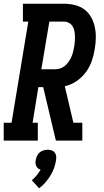

<svg xmlns="http://www.w3.org/2000/svg" viewBox="-39 -755 559 1031"><path d="M-19 0V-96H23L113 -639H84V-735H304Q334 -735 362.5 -728Q391 -721 413.5 -704.5Q436 -688 450 -663Q464 -638 470 -610Q476 -582 475.5 -552Q475 -522 470 -493Q465 -460 454 -428Q443 -396 422 -367.5Q401 -339 371.5 -319Q342 -299 309 -292L355 -96H403V0H261L193 -287H167L136 -96H164V0ZM183 -383H257Q272 -383 286 -388Q300 -393 311.5 -403Q323 -413 331 -425.5Q339 -438 345 -451.5Q351 -465 354 -479Q357 -493 360 -507Q362 -521 363 -535.5Q364 -550 363.5 -563.5Q363 -577 360 -590.5Q357 -604 350 -615Q343 -626 330.5 -632.5Q318 -639 304 -639H226ZM171 256 132 213Q146 201 158 186.5Q170 172 179 156Q171 154 165 149Q159 144 155.5 136.5Q152 129 151.5 120.5Q151 112 153 104Q155 93 160 82Q165 71 174 63.5Q183 56 194.5 52.5Q206 49 217 49Q228 49 238 52.5Q248 56 254.5 63.5Q261 71 262.5 82Q264 93 262 104Q259 126 251.5 147Q244 168 232 187.5Q220 207 205 224.5Q190 242 171 256Z"/></svg>

Font: Iosevka Slab
Style: Bold Italic
Weight: 700
Italic angle: -9°
Monospace: yes
Designer: Belleve Invis
Foundry: Belleve Invis
Version: Version 11.1.0; ttfautohint (v1.8.3)